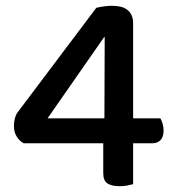

<svg xmlns="http://www.w3.org/2000/svg" viewBox="-20 -634 603 662"><path d="M312 -607Q323 -610 338.5 -612Q354 -614 366 -614Q380 -614 393 -611.5Q406 -609 416.5 -602Q427 -595 433 -583Q439 -571 439 -553V-226H533Q537 -219 540.5 -208Q544 -197 544 -184Q544 -162 533.5 -151Q523 -140 505 -140H439V1Q432 3 419.5 5.5Q407 8 393 8Q365 8 350.5 -1.5Q336 -11 336 -37V-140H62Q48 -147 38 -162.5Q28 -178 28 -200Q28 -211 30.5 -222.5Q33 -234 38 -243ZM341 -506H339L144 -226H340Z"/></svg>

Font: Baloo 2 Latin Medium
Style: Regular
Weight: 500
Designer: Sarang Kulkarni and Ek Type
Foundry: Ek Type
Version: Version 1.001